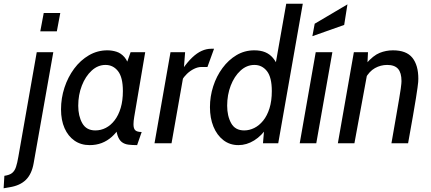

<svg xmlns="http://www.w3.org/2000/svg" viewBox="-104 -770 2318 1032"><path d="M-84.5 242 -80.5 175Q-52.5 171 -38.8 159.8Q-25 148.5 -18 127.2Q-11 106 -5.5 73.5L93.5 -489.5H182.5L77 106.5Q67 165 35.5 196.2Q4 227.5 -52.5 236.5ZM112.5 -601.5 131 -700H220L201.5 -601.5Z M378 10Q331 10 296.5 -14Q262 -38 243 -81Q224 -124 224 -182Q224 -242.5 242.5 -299Q261 -355.5 294.5 -400.8Q328 -446 373.8 -472.8Q419.5 -499.5 473 -499.5Q498 -499.5 522 -492Q546 -484.5 565 -462.8Q584 -441 593.5 -399L565.5 -397.5L598 -489.5H676.5L617.5 -142Q613.5 -118.5 613.5 -102Q613.5 -78.5 623.5 -69.5Q633.5 -60.5 657.5 -60.5L633 10Q607 10 586.5 7.5Q566 5 551.2 -6Q536.5 -17 528 -41.5Q519.5 -66 517.5 -110.5L541 -87.5Q521 -56 496.5 -34.2Q472 -12.5 442.5 -1.2Q413 10 378 10ZM408.5 -69Q438.5 -69 465 -82.8Q491.5 -96.5 512.2 -123.5Q533 -150.5 544.8 -190Q556.5 -229.5 556.5 -280.5Q556.5 -354.5 530.2 -387.8Q504 -421 463 -421Q422 -421 388.8 -390.5Q355.5 -360 336 -310Q316.5 -260 316.5 -201.5Q316.5 -146.5 338.2 -107.8Q360 -69 408.5 -69Z M726.5 0 812.5 -489.5H891L880.5 -354.5L818 0ZM875.5 -340.5 877 -398.5Q903.5 -436.5 929 -460.8Q954.5 -485 980 -496.5Q1005.5 -508 1031.5 -508H1046.5L1011 -410H978.5Q959.5 -410 938.8 -399.8Q918 -389.5 901 -373.2Q884 -357 875.5 -340.5Z M1177.5 10Q1131 10 1096.5 -16.8Q1062 -43.5 1043.2 -89.5Q1024.5 -135.5 1024.5 -194Q1024.5 -251.5 1042 -306Q1059.5 -360.5 1091.8 -404.2Q1124 -448 1167.5 -473.8Q1211 -499.5 1262.5 -499.5Q1296.5 -499.5 1321 -489.5Q1345.5 -479.5 1363.2 -458.5Q1381 -437.5 1394 -404.5L1372 -396L1434.5 -750H1523.5L1391.5 0H1309.5L1318.5 -104.5L1334.5 -88.5Q1303 -40.5 1262.2 -15.2Q1221.5 10 1177.5 10ZM1208.5 -69Q1236 -69 1262.5 -82Q1289 -95 1310.5 -121.5Q1332 -148 1344.5 -187.8Q1357 -227.5 1357 -280.5Q1357 -354.5 1330.8 -387.8Q1304.5 -421 1263.5 -421Q1222 -421 1188.8 -390.5Q1155.5 -360 1136.2 -310Q1117 -260 1117 -202Q1117 -146.5 1138.5 -107.8Q1160 -69 1208.5 -69Z M1507 0 1593 -489.5H1682.5L1596 0ZM1575 -575.5 1587.5 -642.5 1763.5 -746.5 1746 -636Z M1712 0 1798 -489.5H1874L1867.5 -361L1801 0ZM2000 0Q2015.5 -88.5 2025.5 -146.5Q2035.5 -204.5 2041.5 -239.5Q2047.5 -274.5 2050 -293Q2052.5 -311.5 2053.2 -320Q2054 -328.5 2054 -334Q2054 -379 2035.5 -400Q2017 -421 1977 -421Q1942 -421 1911.2 -403.8Q1880.5 -386.5 1859.5 -348L1864.5 -428.5Q1902.5 -472 1936.8 -485.8Q1971 -499.5 2008 -499.5Q2080.5 -499.5 2112.5 -459.5Q2144.5 -419.5 2144.5 -347Q2144.5 -339.5 2143.8 -329.2Q2143 -319 2140.2 -299Q2137.5 -279 2131.8 -242.8Q2126 -206.5 2115.8 -147.8Q2105.5 -89 2089.5 0Z"/></svg>

Font: Cabin
Style: Italic
Weight: 400
Width: 4
Italic angle: -10°
Designer: Pablo Impallari
Foundry: Pablo Impallari. http://www.impallari.com Igino Marini. http://www.ikern.com
Version: Version 3.001